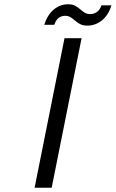

<svg xmlns="http://www.w3.org/2000/svg" viewBox="-20 -879 542 899"><path d="M282 -700H362L222 0H142ZM187 -763Q203 -811 232.5 -835Q262 -859 299 -859Q319 -859 332 -852Q345 -845 355 -836Q365 -827 376 -820Q387 -813 403 -813Q420 -813 434 -823Q448 -833 455 -854H502Q487 -807 456.5 -783Q426 -759 389 -759Q369 -759 355.5 -766Q342 -773 332 -782Q322 -791 311 -798Q300 -805 285 -805Q268 -805 255 -795.5Q242 -786 234 -763Z"/></svg>

Font: Albert Sans
Style: Italic
Weight: 400
Italic angle: -11.25°
Designer: Andreas Rasmussen
Foundry: a.Foundry
Version: Version 1.025